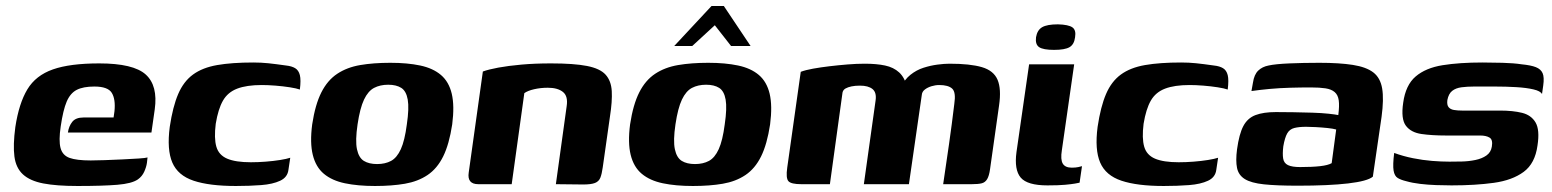

<svg xmlns="http://www.w3.org/2000/svg" viewBox="-20 -613 5166 639"><path d="M238 6Q168 6 124 -2.5Q80 -11 56.5 -32.5Q33 -54 28 -92Q23 -130 31 -190Q43 -269 71 -315.5Q99 -362 156 -382Q213 -402 310 -402Q424 -402 465 -365Q506 -328 495 -249L484 -172H206Q209 -193 220.5 -207.5Q232 -222 258 -222H358L361 -243Q365 -283 352 -304Q339 -325 294 -325Q257 -325 235.5 -314Q214 -303 202 -275Q190 -247 182 -192Q175 -145 181.5 -120.5Q188 -96 211.5 -87.5Q235 -79 282 -79Q299 -79 328 -80Q357 -81 388 -82.5Q419 -84 442 -85.5Q465 -87 471 -89L469 -71Q467 -57 460 -41.5Q453 -26 439 -16Q419 -2 370.5 2Q322 6 238 6Z M765 6Q677 6 624.5 -11.5Q572 -29 553.5 -72Q535 -115 545 -191Q555 -258 573 -300Q591 -342 622.5 -365Q654 -388 703 -396.5Q752 -405 823 -405Q849 -405 873 -402.5Q897 -400 932 -395Q951 -393 962.5 -386Q974 -379 978 -363Q982 -347 978 -315Q967 -319 944.5 -322.5Q922 -326 897 -328Q872 -330 851 -330Q801 -330 769.5 -318Q738 -306 722 -278Q706 -250 698 -201Q692 -153 700 -125Q708 -97 736 -85Q764 -73 815 -73Q839 -73 864.5 -75Q890 -77 912 -80.5Q934 -84 946 -88L940 -48Q937 -23 912.5 -11.5Q888 0 849.5 3Q811 6 765 6Z M1228 6Q1171 6 1128 -3Q1085 -12 1058 -34.5Q1031 -57 1021 -97.5Q1011 -138 1019 -199Q1029 -265 1049.5 -305.5Q1070 -346 1102.5 -367.5Q1135 -389 1179 -396.5Q1223 -404 1279 -404Q1336 -404 1378.5 -395Q1421 -386 1447.5 -363.5Q1474 -341 1483.5 -301Q1493 -261 1485 -199Q1475 -133 1455 -92.5Q1435 -52 1403 -30.5Q1371 -9 1327.5 -1.5Q1284 6 1228 6ZM1235 -67Q1262 -67 1281.5 -77.5Q1301 -88 1314 -116.5Q1327 -145 1334 -199Q1342 -253 1337 -281.5Q1332 -310 1315.5 -320.5Q1299 -331 1272 -331Q1245 -331 1225 -320.5Q1205 -310 1191.5 -281.5Q1178 -253 1170 -199Q1162 -145 1168 -116.5Q1174 -88 1191 -77.5Q1208 -67 1235 -67Z M1572 0Q1534 0 1540 -39L1587 -375Q1606 -382 1638.5 -388Q1671 -394 1715.5 -398Q1760 -402 1814 -402Q1890 -402 1933.5 -393.5Q1977 -385 1995.5 -364.5Q2014 -344 2016 -310Q2018 -276 2010 -225L1986 -56Q1983 -34 1978 -21.5Q1973 -9 1960 -4Q1947 1 1921 1L1830 0L1866 -260Q1871 -293 1853.5 -307Q1836 -321 1803 -321Q1779 -321 1757.5 -316Q1736 -311 1725 -303L1683 0Z M2286 6Q2229 6 2186 -3Q2143 -12 2116 -34.5Q2089 -57 2079 -97.5Q2069 -138 2077 -199Q2087 -265 2107.5 -305.5Q2128 -346 2160.5 -367.5Q2193 -389 2237 -396.5Q2281 -404 2337 -404Q2394 -404 2436.5 -395Q2479 -386 2505.5 -363.5Q2532 -341 2541.5 -301Q2551 -261 2543 -199Q2533 -133 2513 -92.5Q2493 -52 2461 -30.5Q2429 -9 2385.5 -1.5Q2342 6 2286 6ZM2293 -67Q2320 -67 2339.5 -77.5Q2359 -88 2372 -116.5Q2385 -145 2392 -199Q2400 -253 2395 -281.5Q2390 -310 2373.5 -320.5Q2357 -331 2330 -331Q2303 -331 2283 -320.5Q2263 -310 2249.5 -281.5Q2236 -253 2228 -199Q2220 -145 2226 -116.5Q2232 -88 2249 -77.5Q2266 -67 2293 -67ZM2224 -460 2348 -593H2389L2478 -460H2413L2359 -529L2284 -460Z M2647 0Q2613 0 2604 -10Q2595 -20 2600 -55L2645 -374Q2661 -380 2686 -384.5Q2711 -389 2740.5 -392.5Q2770 -396 2800.5 -398.5Q2831 -401 2858 -401Q2897 -401 2925.5 -395Q2954 -389 2972.5 -372Q2991 -355 3000 -321L2978 -322Q2990 -348 3010 -364Q3030 -380 3053.5 -387.5Q3077 -395 3100 -398Q3123 -401 3140 -401Q3209 -401 3248 -389.5Q3287 -378 3300 -347.5Q3313 -317 3305 -262L3275 -50Q3272 -28 3265.5 -17Q3259 -6 3247.5 -3Q3236 0 3214 0H3119Q3129 -67 3138.5 -133.5Q3148 -200 3156 -267Q3162 -306 3149 -318Q3136 -330 3106 -330Q3093 -330 3080 -326Q3067 -322 3058 -315Q3049 -308 3048 -298L3005 0H2855L2894 -278Q2898 -305 2884 -316.5Q2870 -328 2842 -328Q2826 -328 2814 -325.5Q2802 -323 2794 -318.5Q2786 -314 2784 -305L2742 0Z M3466 4Q3399 4 3377 -22Q3355 -48 3363 -107L3405 -399H3555L3514 -113Q3509 -82 3517 -68.5Q3525 -55 3547 -55Q3560 -55 3569 -57Q3578 -59 3581 -60L3573 -5Q3569 -4 3557.5 -2Q3546 0 3524.5 2Q3503 4 3466 4ZM3488 -447Q3452 -447 3438.5 -456Q3425 -465 3428 -489Q3432 -513 3448.5 -522.5Q3465 -532 3501 -532Q3536 -531 3549 -522Q3562 -513 3558 -489Q3555 -465 3539.5 -456Q3524 -447 3488 -447Z M3853 6Q3765 6 3712.5 -11.5Q3660 -29 3641.5 -72Q3623 -115 3633 -191Q3643 -258 3661 -300Q3679 -342 3710.5 -365Q3742 -388 3791 -396.5Q3840 -405 3911 -405Q3937 -405 3961 -402.5Q3985 -400 4020 -395Q4039 -393 4050.5 -386Q4062 -379 4066 -363Q4070 -347 4066 -315Q4055 -319 4032.5 -322.5Q4010 -326 3985 -328Q3960 -330 3939 -330Q3889 -330 3857.5 -318Q3826 -306 3810 -278Q3794 -250 3786 -201Q3780 -153 3788 -125Q3796 -97 3824 -85Q3852 -73 3903 -73Q3927 -73 3952.5 -75Q3978 -77 4000 -80.5Q4022 -84 4034 -88L4028 -48Q4025 -23 4000.5 -11.5Q3976 0 3937.5 3Q3899 6 3853 6Z M4299 5Q4229 5 4186.5 0.5Q4144 -4 4123 -17Q4102 -30 4097 -54Q4092 -78 4097 -116Q4104 -167 4118 -193.5Q4132 -220 4158.5 -230Q4185 -240 4226 -240Q4252 -240 4284 -239.5Q4316 -239 4347.5 -238Q4379 -237 4402 -234.5Q4425 -232 4434 -230Q4438 -261 4435.5 -279Q4433 -297 4422 -306.5Q4411 -316 4391.5 -319Q4372 -322 4343 -322Q4309 -322 4273.5 -321Q4238 -320 4205.5 -317Q4173 -314 4145 -310L4150 -338Q4154 -365 4167.5 -378Q4181 -391 4202 -395Q4225 -400 4271.5 -402Q4318 -404 4371 -404Q4438 -404 4482.5 -397Q4527 -390 4550.5 -372Q4574 -354 4580 -318.5Q4586 -283 4578 -224L4549 -25Q4531 -10 4466.5 -2.5Q4402 5 4299 5ZM4307 -57Q4347 -57 4373.5 -60Q4400 -63 4412 -70L4427 -182Q4417 -185 4397.5 -187Q4378 -189 4358.5 -190Q4339 -191 4327 -191Q4303 -191 4287.5 -187Q4272 -183 4264 -169Q4256 -155 4251 -126Q4248 -101 4250.5 -85.5Q4253 -70 4266.5 -63.5Q4280 -57 4307 -57Z M4811 4Q4787 4 4759.5 3Q4732 2 4706.5 -1Q4681 -4 4660 -10Q4643 -14 4632 -20.5Q4621 -27 4618 -45.5Q4615 -64 4620 -104Q4650 -93 4682.5 -86.5Q4715 -80 4746 -77.5Q4777 -75 4804 -75Q4823 -75 4845.5 -75.5Q4868 -76 4890 -80.5Q4912 -85 4927 -95.5Q4942 -106 4945 -125Q4949 -148 4937.5 -155Q4926 -162 4906 -162H4792Q4746 -162 4711 -167Q4676 -172 4659 -194.5Q4642 -217 4650 -271Q4658 -330 4691.5 -358.5Q4725 -387 4781 -396Q4837 -405 4914 -405Q4943 -405 4980.5 -404Q5018 -403 5044 -399Q5075 -396 5091.5 -389.5Q5108 -383 5114 -369.5Q5120 -356 5116 -328L5112 -300Q5107 -310 5083.5 -315.5Q5060 -321 5026 -323Q4992 -325 4955 -325Q4918 -325 4886 -325Q4863 -325 4844 -322.5Q4825 -320 4813 -310.5Q4801 -301 4797 -280Q4795 -264 4801 -256.5Q4807 -249 4819 -247Q4831 -245 4846 -245H4973Q5015 -245 5045.5 -237.5Q5076 -230 5090.5 -205.5Q5105 -181 5097 -129Q5089 -69 5051 -41Q5013 -13 4951.5 -4.5Q4890 4 4811 4Z"/></svg>

Font: Genos
Style: Bold Italic
Weight: 700
Italic angle: -8°
Version: Version 1.010